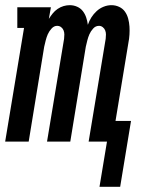

<svg xmlns="http://www.w3.org/2000/svg" viewBox="-33 -548 553 743"><path d="M352 175 381 0H310L376 -398Q377 -406 377 -414.5Q377 -423 374 -430.5Q371 -438 364.5 -443Q358 -448 350 -448Q337 -448 327.5 -437.5Q318 -427 313 -415.5Q308 -404 305 -392Q302 -380 299 -367L239 0H149L215 -398Q216 -406 216 -414.5Q216 -423 213 -430.5Q210 -438 203.5 -443Q197 -448 188 -448Q176 -448 166.5 -437.5Q157 -427 152 -415.5Q147 -404 144 -392Q141 -380 138 -367L78 0H-13L60 -440H34V-520H164L156 -475Q163 -486 171 -496Q179 -506 190 -513.5Q201 -521 213 -524.5Q225 -528 237 -528Q252 -528 265.5 -522Q279 -516 287.5 -505Q296 -494 300.5 -480.5Q305 -467 307 -452Q312 -467 320.5 -480.5Q329 -494 341 -505Q353 -516 368 -522Q383 -528 398 -528Q414 -528 428 -521.5Q442 -515 450.5 -503Q459 -491 463 -476Q467 -461 468 -445.5Q469 -430 468 -414Q467 -398 464 -383L414 -80H474L432 175Z"/></svg>

Font: Iosevka Curly Slab Medium
Style: Italic
Weight: 500
Italic angle: -9°
Monospace: yes
Designer: Belleve Invis
Foundry: Belleve Invis
Version: Version 22.1.2; ttfautohint (v1.8.4)